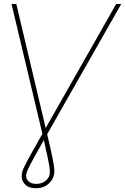

<svg xmlns="http://www.w3.org/2000/svg" viewBox="-20 -748 641 983"><path d="M39.1 -727.5H63.5L227.5 -35.2Q241.7 24.4 248.5 58.8Q255.4 93.3 257.3 111.8Q259.3 130.4 257.3 142.1Q253.9 162.6 241.2 179.4Q228.5 196.3 209 206.1Q189.5 215.8 164.6 215.8Q125.5 215.8 106 193.6Q86.4 171.4 92.3 140.1Q93.3 133.8 95.7 126Q98.1 118.2 103.8 106.7Q109.4 95.2 118.4 77.9Q127.4 60.5 141.4 35.4Q155.3 10.3 175.3 -24.4L574.7 -727.5H600.6L212.4 -44.9Q176.8 17.6 156 55.4Q135.3 93.3 125.7 113.3Q116.2 133.3 114.3 144Q110.8 165 124.8 179.2Q138.7 193.4 166 193.4Q192.4 193.4 211.4 179Q230.5 164.6 234.4 143.6Q236.3 133.3 233.9 113Q231.4 92.8 223.1 53.2Q214.8 13.7 199.2 -53.7Z"/></svg>

Font: Inter 24pt Thin
Style: Italic
Weight: 250
Italic angle: -9.3988°
Version: Version 4.001;git-66647c0bb